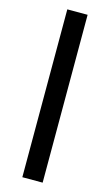

<svg xmlns="http://www.w3.org/2000/svg" viewBox="-140 -824 591 1032"><g transform="rotate(15 155.5 -308.0)"><path d="M99 159V-775H212V159Z"/></g></svg>

Font: Inclusive Sans SemiBold
Style: Regular
Weight: 600
Designer: Olivia King
Foundry: Olivia King
Version: Version 2.004